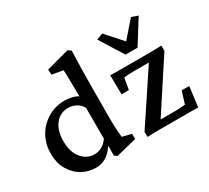

<svg xmlns="http://www.w3.org/2000/svg" viewBox="-135 -902 1237 1135"><g transform="rotate(-30 483.5 -334.5)"><path d="M373 10.7 354.5 -2 355.5 -65.4 352.5 -66.4Q325.2 -25.4 294.4 -8.8Q263.7 7.8 230.5 7.8Q175.8 7.8 132.3 -18.1Q88.9 -43.9 63 -89.8Q37.1 -135.7 37.1 -196.3Q37.1 -250 55.7 -293Q74.2 -335.9 106.4 -366.7Q138.7 -397.5 178.7 -413.6Q218.8 -429.7 260.7 -429.7Q285.2 -429.7 310.5 -424.3Q335.9 -418.9 353.5 -407.2Q353.5 -424.8 353 -451.2Q352.5 -477.5 352.1 -505.9Q351.6 -534.2 351.1 -556.6Q350.6 -579.1 349.6 -587.9L274.4 -600.6L272.5 -636.7L428.7 -678.7L449.2 -664.1Q447.3 -603.5 445.8 -548.3Q444.3 -493.2 444.3 -433.6L443.4 -208Q443.4 -158.2 445.8 -124.5Q448.2 -90.8 450.2 -75.2L512.7 -59.6V-24.4ZM261.7 -65.4Q285.2 -65.4 308.6 -77.1Q332 -88.9 353.5 -117.2V-329.1Q336.9 -357.4 311.5 -369.6Q286.1 -381.8 261.7 -381.8Q205.1 -381.8 171.9 -338.9Q138.7 -295.9 138.7 -224.6Q138.7 -149.4 174.3 -107.4Q210 -65.4 261.7 -65.4ZM679.7 -16.6 676.8 -48.8H806.6Q822.3 -48.8 837.9 -50.3Q853.5 -51.8 869.1 -52.7L894.5 -135.7H946.3L928.7 1Q904.3 0 879.4 0Q854.5 0 835 0H665Q645.5 0 624 0.5Q602.5 1 582 2V-33.2L829.1 -405.3L828.1 -375H704.1Q685.5 -375 668.9 -374Q652.3 -373 638.7 -371.1L625 -293H575.2L573.2 -423.8Q598.6 -422.9 622.6 -422.9Q646.5 -422.9 665 -422.9H837.9Q858.4 -422.9 879.9 -423.3Q901.4 -423.8 922.9 -424.8V-388.7ZM895.5 -645.5 794.9 -484.4H712.9L612.3 -645.5L656.2 -661.1L785.2 -516.6H725.6L851.6 -661.1Z"/></g></svg>

Font: Crimson Pro Medium
Style: Regular
Weight: 500
Designer: Jacques Le Bailly
Foundry: Baron von Fonthausen
Version: Version 1.003